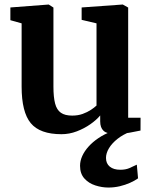

<svg xmlns="http://www.w3.org/2000/svg" viewBox="-20 -588 682 857"><path d="M490.4 9.7Q457.2 9.7 442.2 -4.2Q427.2 -18.1 427.2 -46.2V-72.7Q410.9 -52.9 383.4 -33.6Q356 -14.4 322.7 -1.7Q289.4 11 254.5 11Q158.1 11 117.3 -38.3Q76.5 -87.6 76.5 -201.6V-483.8L26.3 -497.9V-554.7L196.5 -567.7H197.5L218.5 -554.3V-201.8Q218.5 -154.1 226 -125.7Q233.5 -97.4 251.8 -84.7Q270 -72 302.2 -72Q328.2 -72 349.1 -79.6Q369.9 -87.2 385.6 -97.5Q401.2 -107.8 410.8 -116.9V-483.8L344.4 -499.4V-554.7L525.9 -567.7H528.3L552.1 -554.3V-62.4H607.4L607.2 -5.3Q589.2 -1.5 559.1 4.1Q529 9.7 490.4 9.7ZM463.6 249.1Q434.8 249.1 405.5 239.6Q376.1 230.2 356.7 208.7Q337.3 187.2 337.3 151.9Q337.3 130.3 347.1 108.4Q356.9 86.6 375.3 66.2Q393.6 45.8 419.3 28.5Q445 11.1 476.9 -1L511.3 -5L563.6 -1Q529.3 12.2 504.5 31.8Q479.7 51.5 466.4 73.6Q453.1 95.7 453.1 116.9Q453.1 141.8 469.9 155.7Q486.7 169.7 517.1 169.7Q540.1 169.7 556.7 162.7Q573.2 155.7 590.7 147L596.2 208.1Q581.4 218.6 560.4 228Q539.4 237.4 514.7 243.3Q490.1 249.1 463.6 249.1Z"/></svg>

Font: Merriweather Light
Style: Regular
Weight: 300
Designer: Eben Sorkin
Foundry: Eben Sorkin
Version: Version 2.100